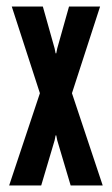

<svg xmlns="http://www.w3.org/2000/svg" viewBox="-20 -567 342 587"><path d="M102 -282 16 -547H111L147 -419L150 -404H152L155 -419L191 -547H286L200 -282L294 0H196L155 -138L152 -153H150L147 -138L106 0H8Z"/></svg>

Font: League Gothic
Style: Regular
Weight: 400
Designer: The League of Moveable Type
Version: Version 1.560;PS 001.560;hotconv 1.0.56;makeotf.lib2.0.21325